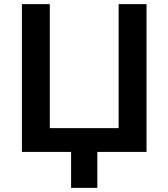

<svg xmlns="http://www.w3.org/2000/svg" viewBox="-20 -735 815 929"><path d="M86 0V-715H221V-115H554V-715H689V0ZM324 174V-73H451V174Z"/></svg>

Font: Wix Madefor Display
Style: Bold
Weight: 700
Designer: Dalton Maag Ltd
Foundry: Dalton Maag Ltd
Version: Version 3.100